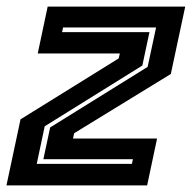

<svg xmlns="http://www.w3.org/2000/svg" viewBox="-22 -560 580 580"><path d="M89 -65H376.5L379.5 -79H109L129.5 -175L424 -358L449.5 -477H168.5L165.5 -463H429.5L408 -362L113 -178.5ZM-2.5 0 40 -199.5 336.5 -383.5 340 -398.5H92L122 -540H537.5L494 -336.5L202 -157.5L198.5 -141.5H452.5L422.5 0Z"/></svg>

Font: Tourney Thin
Style: Italic
Weight: 100
Italic angle: -12°
Designer: Tyler Finck
Foundry: Etcetera Type Co
Version: Version 1.015